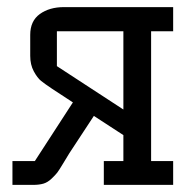

<svg xmlns="http://www.w3.org/2000/svg" viewBox="-20 -520 548 540"><path d="M467 -432H405V-67H467V0H272V-67H327V-140L244 -194L175 -89Q170 -81 158 -61Q146 -41 141 -34.5Q136 -28 125 -17.5Q114 -7 102 -3.5Q90 0 73 0H15V-67H78L185 -232L127 -270Q106 -284 95.5 -292.5Q85 -301 75 -319.5Q65 -338 65 -363V-422Q65 -461 92 -480.5Q119 -500 160 -500H467ZM327 -212V-432H140V-334Z"/></svg>

Font: Kelly Slab
Style: Regular
Weight: 400
Designer: Denis Masharov
Foundry: Denis Masharov
Version: Version 1.001